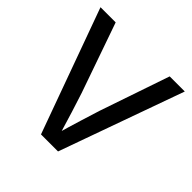

<svg xmlns="http://www.w3.org/2000/svg" viewBox="-185 -893 1058 1058"><g transform="rotate(45 344.0 -364.0)"><path d="M279.3 0 15.6 -727.5H133.8L276.4 -319.8Q292 -273.4 312.5 -206.8Q333 -140.1 360.4 -48.8H333.5Q359.9 -141.1 380.4 -207.3Q400.9 -273.4 415.5 -319.8L554.7 -727.5H672.4L412.1 0Z"/></g></svg>

Font: Inter 24pt Medium
Style: Regular
Weight: 500
Designer: Rasmus Andersson
Foundry: rsms
Version: Version 4.001;git-66647c0bb